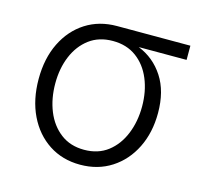

<svg xmlns="http://www.w3.org/2000/svg" viewBox="-86 -640 784 746"><g transform="rotate(15 305.5 -267.0)"><path d="M296.4 11.7Q225.1 11.7 170.7 -23.9Q116.2 -59.6 85.7 -122.8Q55.2 -186 55.2 -269Q55.2 -351.6 85.9 -414.1Q116.7 -476.6 170.9 -511.2Q225.1 -545.9 296.4 -545.9H591.3V-488.8H398.9Q462.4 -463.4 500 -405.5Q537.6 -347.7 537.6 -260.3Q537.6 -181.6 507.1 -120.1Q476.6 -58.6 422.1 -23.4Q367.7 11.7 296.4 11.7ZM296.4 -485.8Q240.7 -485.8 201.9 -456.8Q163.1 -427.7 142.6 -378.7Q122.1 -329.6 122.1 -269Q122.1 -208 142.3 -158Q162.6 -107.9 201.7 -78.1Q240.7 -48.3 296.4 -48.3Q352.5 -48.3 391.4 -78.1Q430.2 -107.9 450.7 -158.2Q471.2 -208.5 471.2 -269Q471.2 -329.6 450.7 -378.9Q430.2 -428.2 391.1 -457Q352.1 -485.8 296.4 -485.8Z"/></g></svg>

Font: Inter Light
Style: Regular
Weight: 300
Designer: Rasmus Andersson
Foundry: rsms
Version: Version 4.000;git-a52131595